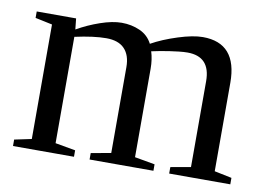

<svg xmlns="http://www.w3.org/2000/svg" viewBox="-58 -558 894 645"><g transform="rotate(10 389.0 -235.5)"><path d="M159.2 -421.9Q195.8 -442.9 236.8 -457Q277.8 -471.2 309.1 -471.2Q342.8 -471.2 371.3 -458.5Q399.9 -445.8 414.1 -418Q451.7 -439 502.2 -455.1Q552.7 -471.2 585.9 -471.2Q703.1 -471.2 703.1 -335.9V-34.2L762.2 -22V0H553.7V-22L622.1 -34.2V-327.1Q622.1 -411.1 543.9 -411.1Q531.2 -411.1 514.4 -409.2Q497.6 -407.2 480.7 -404.8Q463.9 -402.3 448.5 -399.2Q433.1 -396 422.9 -394Q431.2 -367.7 431.2 -335.9V-34.2L500 -22V0H282.2V-22L350.1 -34.2V-327.1Q350.1 -367.7 329.3 -389.4Q308.6 -411.1 267.1 -411.1Q224.1 -411.1 160.2 -397V-34.2L229 -22V0H21V-22L79.1 -34.2V-424.8L21 -437V-459H155.3Z"/></g></svg>

Font: Liberation Serif
Style: Regular
Weight: 400
Designer: Steve Matteson
Foundry: Ascender Corporation
Version: Version 2.1.5